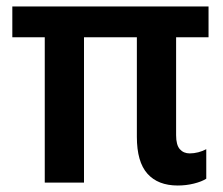

<svg xmlns="http://www.w3.org/2000/svg" viewBox="-20 -563 687 592"><path d="M528 9Q467 9 434.5 -27.5Q402 -64 402 -141V-448H239V0H118V-448H18V-543H623V-448H523V-146Q523 -116 534.5 -103Q546 -90 565 -90Q578 -90 591.5 -93.5Q605 -97 616 -103V-12Q602 -3 578 3Q554 9 528 9Z"/></svg>

Font: Noto Sans SemiCondensed SemiBold
Style: Regular
Weight: 600
Width: 4
Designer: Monotype Design Team
Foundry: Monotype Imaging Inc.
Version: Version 2.013; ttfautohint (v1.8.4.7-5d5b)